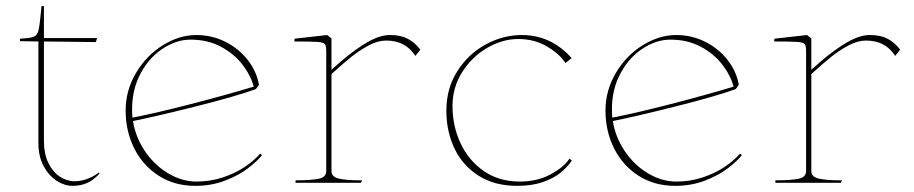

<svg xmlns="http://www.w3.org/2000/svg" viewBox="-20 -595 2975 625"><path d="M105 -129V-460L45 -461V-469L70 -471Q87 -473 94.5 -478Q102 -483 105.5 -497Q109 -511 112 -544L115 -575H123V-471H296L292 -458L123 -460V-135Q123 -95 137 -65.5Q151 -36 174 -20.5Q197 -5 223 -5Q244 -5 265 -13Q286 -21 301 -33L304 -30Q294 -19 282 -10Q270 -1 253 4.5Q236 10 216 10Q190 10 164.5 -6.5Q139 -23 122 -54.5Q105 -86 105 -129Z M389 -235Q389 -301 423 -358Q457 -415 510.5 -448Q564 -481 619 -481Q669 -481 712.5 -459.5Q756 -438 785.5 -401Q815 -364 823 -319L813 -305Q750 -282 621 -249.5Q492 -217 413 -201Q421 -149 451.5 -103.5Q482 -58 527 -31Q572 -4 620 -4Q665 -4 705.5 -17.5Q746 -31 776.5 -51.5Q807 -72 827 -95L833 -90Q817 -70 787 -47Q757 -24 712.5 -7Q668 10 616 10Q548 10 496.5 -23Q445 -56 417 -112Q389 -168 389 -235ZM806 -313Q796 -350 769 -385Q742 -420 699 -443Q656 -466 600 -466Q553 -466 506.5 -434.5Q460 -403 432.5 -345.5Q405 -288 411 -212Q488 -227 600.5 -256Q713 -285 806 -313Z M1042 -428V-38Q1042 -18 1017 -13Q992 -8 942 -8V0H1155L1159 -8H1156Q1108 -8 1083.5 -13.5Q1059 -19 1059 -38V-354Q1064 -358 1068 -362Q1099 -390 1124.5 -410.5Q1150 -431 1180 -447Q1210 -463 1237 -463Q1269 -463 1292.5 -450.5Q1316 -438 1332 -413L1348 -433L1346 -436Q1330 -457 1307 -469Q1284 -481 1250 -481Q1216 -481 1175 -457Q1134 -433 1091 -396Q1075 -382 1059 -368Q1059 -395 1059 -408.5Q1059 -422 1059 -448V-470L1045 -481L939 -469L938 -460Q996 -460 1014.5 -458.5Q1033 -457 1037.5 -451.5Q1042 -446 1042 -428Z M1433 -235Q1433 -307 1468.5 -363Q1504 -419 1560.5 -450Q1617 -481 1679 -481Q1711 -481 1739.5 -472.5Q1768 -464 1792.5 -448Q1817 -432 1837 -410L1841 -406L1821 -390Q1820 -392 1818 -394Q1797 -423 1757.5 -445.5Q1718 -468 1667 -468Q1616 -468 1566.5 -439.5Q1517 -411 1485 -361Q1453 -311 1453 -250Q1453 -185 1479 -129Q1505 -73 1554.5 -38.5Q1604 -4 1672 -4Q1727 -4 1769.5 -26Q1812 -48 1832 -76Q1833 -78 1834 -79L1841 -72L1840 -70Q1825 -49 1803 -31.5Q1781 -14 1746 -2Q1711 10 1663 10Q1590 10 1538 -23Q1486 -56 1459.5 -111.5Q1433 -167 1433 -235Z M1951 -235Q1951 -301 1985 -358Q2019 -415 2072.5 -448Q2126 -481 2181 -481Q2231 -481 2274.5 -459.5Q2318 -438 2347.5 -401Q2377 -364 2385 -319L2375 -305Q2312 -282 2183 -249.5Q2054 -217 1975 -201Q1983 -149 2013.5 -103.5Q2044 -58 2089 -31Q2134 -4 2182 -4Q2227 -4 2267.5 -17.5Q2308 -31 2338.5 -51.5Q2369 -72 2389 -95L2395 -90Q2379 -70 2349 -47Q2319 -24 2274.5 -7Q2230 10 2178 10Q2110 10 2058.5 -23Q2007 -56 1979 -112Q1951 -168 1951 -235ZM2368 -313Q2358 -350 2331 -385Q2304 -420 2261 -443Q2218 -466 2162 -466Q2115 -466 2068.5 -434.5Q2022 -403 1994.5 -345.5Q1967 -288 1973 -212Q2050 -227 2162.5 -256Q2275 -285 2368 -313Z M2604 -428V-38Q2604 -18 2579 -13Q2554 -8 2504 -8V0H2717L2721 -8H2718Q2670 -8 2645.5 -13.5Q2621 -19 2621 -38V-354Q2626 -358 2630 -362Q2661 -390 2686.5 -410.5Q2712 -431 2742 -447Q2772 -463 2799 -463Q2831 -463 2854.5 -450.5Q2878 -438 2894 -413L2910 -433L2908 -436Q2892 -457 2869 -469Q2846 -481 2812 -481Q2778 -481 2737 -457Q2696 -433 2653 -396Q2637 -382 2621 -368Q2621 -395 2621 -408.5Q2621 -422 2621 -448V-470L2607 -481L2501 -469L2500 -460Q2558 -460 2576.5 -458.5Q2595 -457 2599.5 -451.5Q2604 -446 2604 -428Z"/></svg>

Font: TMT Limkin
Style: Regular
Weight: 400
Designer: Gabriel Drozdov
Version: Version 1.000;Glyphs 3.1.2 (3151)